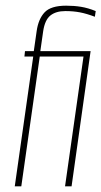

<svg xmlns="http://www.w3.org/2000/svg" viewBox="-20 -656 357 676"><path d="M32 0 97 -457H66L68 -476H99L109 -546Q115 -589 137 -612.5Q159 -636 213 -636Q241 -636 265.5 -632Q290 -628 317 -617L314 -597Q285 -608 261.5 -612.5Q238 -617 210 -617Q177 -617 157.5 -601.5Q138 -586 132 -546L122 -476H299L232 0H209L274 -457H120L55 0Z"/></svg>

Font: Alumni Sans SC Thin
Style: Italic
Weight: 100
Italic angle: -8°
Designer: Robert E. Leuschke
Foundry: Robert E. Leuschke
Version: Version 1.016